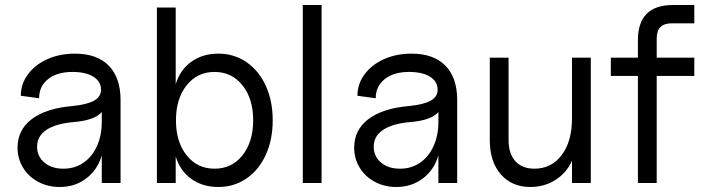

<svg xmlns="http://www.w3.org/2000/svg" viewBox="-20 -730 2810 766"><path d="M50 -141Q50 -212 107 -255Q164 -298 269 -307Q328 -313 355.5 -328.5Q383 -344 383 -372Q383 -405 352.5 -424Q322 -443 269 -443Q208 -443 172 -414.5Q136 -386 136 -338L63 -348Q63 -395 91.5 -433.5Q120 -472 169 -494Q218 -516 279 -516Q367 -516 414 -468Q461 -420 461 -331V0H386V-110Q369 -52 324 -18Q279 16 218 16Q171 16 132.5 -4.5Q94 -25 72 -61Q50 -97 50 -141ZM233 -57Q278 -57 312.5 -80.5Q347 -104 366.5 -146.5Q386 -189 386 -243V-283Q358 -250 274 -243Q203 -237 165.5 -212Q128 -187 128 -145Q128 -106 157 -81.5Q186 -57 233 -57Z M681 -106V0H606V-700H681V-394Q698 -451 743 -483.5Q788 -516 851 -516Q914 -516 963.5 -482Q1013 -448 1040.5 -387.5Q1068 -327 1068 -250Q1068 -173 1040.5 -112.5Q1013 -52 963.5 -18Q914 16 851 16Q788 16 743 -16.5Q698 -49 681 -106ZM836 -57Q905 -57 947.5 -110.5Q990 -164 990 -250Q990 -336 947.5 -389.5Q905 -443 836 -443Q767 -443 724.5 -389.5Q682 -336 682 -250Q682 -164 724.5 -110.5Q767 -57 836 -57Z M1263 -710V0H1188V-710Z M1393 -141Q1393 -212 1450 -255Q1507 -298 1612 -307Q1671 -313 1698.5 -328.5Q1726 -344 1726 -372Q1726 -405 1695.5 -424Q1665 -443 1612 -443Q1551 -443 1515 -414.5Q1479 -386 1479 -338L1406 -348Q1406 -395 1434.5 -433.5Q1463 -472 1512 -494Q1561 -516 1622 -516Q1710 -516 1757 -468Q1804 -420 1804 -331V0H1729V-110Q1712 -52 1667 -18Q1622 16 1561 16Q1514 16 1475.5 -4.5Q1437 -25 1415 -61Q1393 -97 1393 -141ZM1576 -57Q1621 -57 1655.5 -80.5Q1690 -104 1709.5 -146.5Q1729 -189 1729 -243V-283Q1701 -250 1617 -243Q1546 -237 1508.5 -212Q1471 -187 1471 -145Q1471 -106 1500 -81.5Q1529 -57 1576 -57Z M1934 -171V-500H2009V-171Q2009 -117 2036 -87Q2063 -57 2112 -57Q2180 -57 2221 -111.5Q2262 -166 2262 -257V-500H2337V0H2262V-89Q2241 -41 2196.5 -12.5Q2152 16 2096 16Q2022 16 1978 -34.5Q1934 -85 1934 -171Z M2665 -710H2750V-637H2660Q2600 -637 2600 -577V-500H2750V-427H2600V0H2525V-427H2417V-500H2525V-570Q2525 -710 2665 -710Z"/></svg>

Font: MedMera Sans
Style: Regular
Weight: 400
Designer: Kasper Nordkvist
Foundry: UNCUT.wtf
Version: Version 1.300